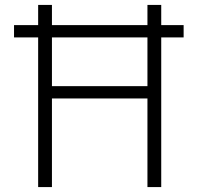

<svg xmlns="http://www.w3.org/2000/svg" viewBox="-20 -760 803 780"><path d="M135 0V-608H37V-658H135V-740H191V-658H579V-740H635V-658H726V-608H635V0H579V-360H191V0ZM191 -410H579V-608H191Z"/></svg>

Font: Be Vietnam Pro ExtraLight
Style: Regular
Weight: 200
Designer: Lam Bao, Tony Le, Vietanh Nguyen
Foundry: Yellow Type Foundry
Version: Version 1.002; ttfautohint (v1.8.3)